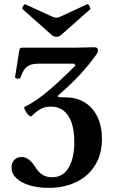

<svg xmlns="http://www.w3.org/2000/svg" viewBox="-20 -893 559 926"><path d="M35.6 -84Q35.6 -107.4 48.8 -121.6Q62 -135.7 83.5 -135.7Q102.1 -135.7 118.4 -123.8Q134.8 -111.8 150.4 -86.9Q166 -62 185.3 -50Q204.6 -38.1 230.5 -38.1Q284.2 -38.1 311.3 -84.7Q338.4 -131.3 338.4 -207Q338.4 -263.2 325.2 -301.5Q312 -339.8 286.6 -359.4Q261.2 -378.9 225.1 -378.9Q198.7 -378.9 178 -368.4Q157.2 -357.9 133.3 -334Q127.4 -328.1 117.4 -337.9Q107.4 -347.7 100.8 -361.6Q94.2 -375.5 98.1 -377.4Q152.3 -402.8 215.1 -456.5Q277.8 -510.3 344.2 -577.1L337.4 -585.9H167Q141.1 -585.9 125 -579.6Q108.9 -573.2 98.4 -559.1Q87.9 -544.9 78.6 -518.6Q77.1 -514.6 70.6 -513.9Q64 -513.2 58.1 -515.4Q52.2 -517.6 52.7 -521.5L73.2 -650.9Q74.2 -657.2 77.1 -660.2Q80.1 -663.1 86.4 -663.1H343.3Q358.4 -663.1 389.6 -664.1Q419.9 -665 435.5 -665Q443.8 -665 448 -661.4Q452.1 -657.7 452.1 -651.4Q452.1 -645.5 451.4 -641.8Q450.7 -638.2 448.7 -635.7Q377.4 -533.2 269 -440.4Q259.8 -432.6 258.8 -429.2Q257.8 -425.8 265.9 -424.6Q273.9 -423.3 296.9 -423.3Q350.1 -423.3 389.6 -398.4Q429.2 -373.5 450.4 -328.4Q471.7 -283.2 471.7 -223.6Q471.7 -148.9 438.2 -95.5Q404.8 -42 346.4 -14.4Q288.1 13.2 214.8 13.2Q163.1 13.2 122.3 0.7Q81.5 -11.7 58.6 -33.7Q35.6 -55.7 35.6 -84ZM227.5 -726.1 89.8 -848.1Q84.5 -853.5 91.8 -864.3Q95.2 -869.1 98.1 -871.1Q101.1 -873 102.5 -872.1L233.4 -812Q244.1 -807.6 252 -807.6Q260.7 -807.6 269.5 -812L399.4 -872.1H399.9Q402.8 -873.5 405.5 -871.6Q408.2 -869.6 411.6 -863.3Q415 -856.9 415.8 -853.5Q416.5 -850.1 414.6 -848.1L276.9 -726.1Q264.6 -715.3 252 -715.3Q239.7 -715.3 227.5 -726.1Z"/></svg>

Font: Junicode Two Beta VF
Style: Regular
Weight: 400
Designer: Peter S. Baker
Foundry: Briery Creek Software
Version: Version 1.031 beta; ttfautohint (v1.8.1.43-b0c9)